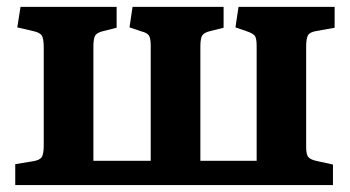

<svg xmlns="http://www.w3.org/2000/svg" viewBox="-20 -533 1008 553"><path d="M23.9 0V-60.1L76.2 -68.8Q94.7 -71.8 100.3 -80.8Q106 -89.8 106 -113.8V-395Q106 -422.4 100.3 -430.7Q94.7 -439 78.1 -442.9L29.8 -454.1L39.1 -513.2H315.9V-453.1L278.8 -443.8Q259.8 -439.5 254.4 -430.9Q249 -422.4 249 -398.9V-69.8H414.1V-400.9Q414.1 -423.8 408.4 -431.4Q402.8 -439 386.2 -442.9L353 -454.1L361.8 -513.2H624V-453.1L586.9 -443.8Q567.9 -439.5 562.5 -430.9Q557.1 -422.4 557.1 -398.9V-69.8H719.2V-400.9Q719.2 -423.3 713.6 -430.2Q708 -437 690.9 -442.9L658.2 -454.1L667 -513.2H943.8V-453.1L892.1 -443.8Q873 -440.9 867.4 -431.9Q861.8 -422.9 861.8 -398.9V-109.9Q861.8 -88.4 867.7 -81.1Q873.5 -73.7 890.1 -69.8L939 -59.1V0Z"/></svg>

Font: Literata Book
Style: Bold
Weight: 700
Designer: Latin by Veronika Burian and Jose Scaglione. Greek by Irene Vlachou. Cyrillic by Vera Evstafieva
Foundry: TypeTogether
Version: Version 2.003;PS 002.003;hotconv 1.0.88;makeotf.lib2.5.64775